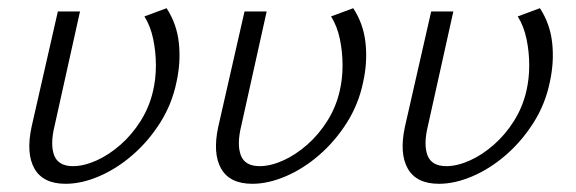

<svg xmlns="http://www.w3.org/2000/svg" viewBox="-20 -441 1405 468"><path d="M140 7Q85 7 64 -30Q43 -67 57 -132L121 -413H175L113 -134Q102 -89 112 -62.5Q122 -36 158 -36Q184 -36 214.5 -49.5Q245 -63 273.5 -88Q302 -113 323 -146.5Q344 -180 353 -219Q360 -249 360 -281.5Q360 -314 353.5 -345.5Q347 -377 332 -401L386 -421Q411 -383 416 -336Q421 -289 410 -240Q399 -187 370.5 -142Q342 -97 303.5 -63.5Q265 -30 222 -11.5Q179 7 140 7Z M595 7Q540 7 519 -30Q498 -67 512 -132L576 -413H630L568 -134Q557 -89 567 -62.5Q577 -36 613 -36Q639 -36 669.5 -49.5Q700 -63 728.5 -88Q757 -113 778 -146.5Q799 -180 808 -219Q815 -249 815 -281.5Q815 -314 808.5 -345.5Q802 -377 787 -401L841 -421Q866 -383 871 -336Q876 -289 865 -240Q854 -187 825.5 -142Q797 -97 758.5 -63.5Q720 -30 677 -11.5Q634 7 595 7Z M1050 7Q995 7 974 -30Q953 -67 967 -132L1031 -413H1085L1023 -134Q1012 -89 1022 -62.5Q1032 -36 1068 -36Q1094 -36 1124.5 -49.5Q1155 -63 1183.5 -88Q1212 -113 1233 -146.5Q1254 -180 1263 -219Q1270 -249 1270 -281.5Q1270 -314 1263.5 -345.5Q1257 -377 1242 -401L1296 -421Q1321 -383 1326 -336Q1331 -289 1320 -240Q1309 -187 1280.5 -142Q1252 -97 1213.5 -63.5Q1175 -30 1132 -11.5Q1089 7 1050 7Z"/></svg>

Font: Ysabeau Office Light
Style: Italic
Weight: 300
Italic angle: -12°
Designer: Christian Thalmann (Catharsis Fonts)
Version: Version 2.001;gftools[0.9.30]; featfreeze: tnum,lnum,ss02